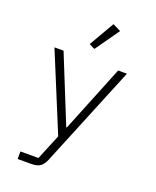

<svg xmlns="http://www.w3.org/2000/svg" viewBox="-174 -871 948 1170"><g transform="rotate(20 300.0 -286.0)"><path d="M478 -516H535L266 140Q253 171 233.5 185.5Q214 200 173 200H87V151H204L272 -14L65 -516H124L299 -83H303ZM297 -590 260 -608 355 -772 407 -746Z"/></g></svg>

Font: IBM Plex Mono Light
Style: Regular
Weight: 300
Monospace: yes
Designer: Mike Abbink, Paul van der Laan, Pieter van Rosmalen
Foundry: Bold Monday
Version: Version 2.3